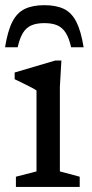

<svg xmlns="http://www.w3.org/2000/svg" viewBox="-20 -740 366 760"><path d="M223 -500.5 217 -396.5V-61.5L295.5 -40.5V0H43V-40.5L124.5 -61.5V-382Q119 -386 104.2 -393.8Q89.5 -401.5 71.5 -410.2Q53.5 -419 38 -426.5V-453L199 -500.5ZM155.5 -648.5Q125.5 -648.5 104.8 -639.8Q84 -631 71 -610Q58 -589 50 -553H0Q10.5 -618 29 -654Q47.5 -690 78.5 -704.8Q109.5 -719.5 155.5 -719.5Q202 -719.5 232.8 -704.8Q263.5 -690 282 -654Q300.5 -618 311 -553H261.5Q253.5 -589 240.2 -610Q227 -631 206.5 -639.8Q186 -648.5 155.5 -648.5Z"/></svg>

Font: Newsreader 9pt
Style: Regular
Weight: 400
Designer: Hugues Gentile
Foundry: Production Type
Version: Version 1.003